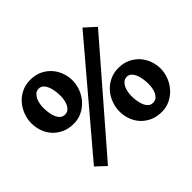

<svg xmlns="http://www.w3.org/2000/svg" viewBox="-155 -957 1214 1214"><g transform="rotate(-45 452.0 -349.5)"><path d="M163.6 -531.7Q163.6 -513.2 166.5 -491Q169.4 -468.8 176.8 -449.7Q184.1 -430.7 197.3 -417.7Q210.4 -404.8 231 -404.8Q249 -404.8 261.5 -414.8Q273.9 -424.8 281.2 -440.4Q288.6 -456.1 291.7 -474.9Q294.9 -493.7 294.9 -511.2Q294.9 -530.8 291.7 -553.2Q288.6 -575.7 281 -594.7Q273.4 -613.8 260.7 -626.5Q248 -639.2 229 -639.2Q210 -639.2 197.3 -627.7Q184.6 -616.2 177 -599.9Q169.4 -583.5 166.5 -564.9Q163.6 -546.4 163.6 -531.7ZM770.5 -650.4 192.9 16.6 127.9 -43.9 697.8 -716.3ZM41 -517.1Q41 -551.8 53.7 -587.4Q66.4 -623 90.6 -651.6Q114.7 -680.2 149.9 -698.2Q185.1 -716.3 230.5 -716.3Q275.9 -716.3 310.8 -699.5Q345.7 -682.6 369.4 -655.5Q393.1 -628.4 405.3 -594.2Q417.5 -560.1 417.5 -525.9Q417.5 -486.3 403.1 -450Q388.7 -413.6 363.3 -385.7Q337.9 -357.9 304 -341.3Q270 -324.7 230.5 -324.7Q184.1 -324.7 148.9 -340.8Q113.8 -356.9 89.6 -383.8Q65.4 -410.6 53.2 -445.3Q41 -480 41 -517.1ZM610.4 -190.9Q610.4 -172.4 613.3 -150.1Q616.2 -127.9 623.5 -108.9Q630.9 -89.8 644 -76.9Q657.2 -64 677.7 -64Q695.8 -64 708.3 -74Q720.7 -84 728 -99.6Q735.4 -115.2 738.5 -134Q741.7 -152.8 741.7 -170.4Q741.7 -189.9 738.5 -212.4Q735.4 -234.9 727.8 -253.9Q720.2 -272.9 707.5 -285.6Q694.8 -298.3 675.8 -298.3Q656.7 -298.3 644 -286.9Q631.3 -275.4 623.8 -259Q616.2 -242.7 613.3 -224.1Q610.4 -205.6 610.4 -190.9ZM487.8 -176.3Q487.8 -210.9 500.5 -246.6Q513.2 -282.2 537.4 -310.8Q561.5 -339.4 597.4 -357.4Q633.3 -375.5 677.2 -375.5Q722.7 -375.5 757.6 -358.6Q792.5 -341.8 816.2 -314.7Q839.8 -287.6 852.1 -253.4Q864.3 -219.2 864.3 -185.1Q864.3 -145.5 849.9 -109.1Q835.4 -72.8 810.1 -44.9Q784.7 -17.1 750.7 -0.5Q716.8 16.1 677.2 16.1Q630.9 16.1 595.7 0Q560.5 -16.1 536.4 -43Q512.2 -69.8 500 -104.5Q487.8 -139.2 487.8 -176.3Z"/></g></svg>

Font: DimaBanoo
Style: Bold
Weight: 800
Designer: R.Balvardi
Foundry: R.Balvardi
Version: Version 1.0.0-alpha3